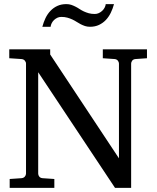

<svg xmlns="http://www.w3.org/2000/svg" viewBox="-20 -910 761 930"><path d="M636.2 -624Q625.5 -623 620.4 -616.2Q615.2 -609.4 615.2 -602.1V0H537.1L165 -560.1V-68.8Q165 -61.5 170.2 -54.7Q175.3 -47.9 186 -46.9L243.2 -43V0H26.9V-43L84 -46.9Q94.7 -47.9 100.3 -54.7Q106 -61.5 106 -68.8V-602.1Q106 -609.4 100.3 -616.2Q94.7 -623 84 -624L24.9 -627.9V-670.9H223.1V-646L556.2 -143.1V-602.1Q556.2 -609.4 550.8 -616.2Q545.4 -623 535.2 -624L478 -627.9V-670.9H691.9V-627.9ZM532.2 -890.1Q526.4 -868.2 516.6 -848.1Q506.8 -828.1 492.7 -813.2Q478.5 -798.3 459.5 -789.3Q440.4 -780.3 416 -780.3Q402.8 -780.3 391.8 -783.9Q380.9 -787.6 370.8 -792.7Q360.8 -797.9 351.1 -804.2Q341.3 -810.5 330.3 -815.7Q319.3 -820.8 306.2 -824.5Q293 -828.1 276.9 -828.1Q266.6 -828.1 257.8 -824Q249 -819.8 241.9 -813.2Q234.9 -806.6 230.5 -797.9Q226.1 -789.1 225.1 -780.3H185.1Q190.9 -802.2 200.4 -822.3Q210 -842.3 224.4 -857.4Q238.8 -872.6 257.8 -881.3Q276.9 -890.1 301.3 -890.1Q314.5 -890.1 325.2 -886.5Q335.9 -882.8 345.9 -877.7Q356 -872.6 365.5 -866.2Q375 -859.9 386 -854.7Q397 -849.6 409.9 -845.9Q422.9 -842.3 439 -842.3Q449.2 -842.3 458.3 -846.4Q467.3 -850.6 474.6 -857.2Q481.9 -863.8 486.6 -872.6Q491.2 -881.3 492.2 -890.1Z"/></svg>

Font: Charis SIL APac
Style: Regular
Weight: 400
Foundry: SIL International
Version: Version 5.000